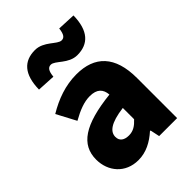

<svg xmlns="http://www.w3.org/2000/svg" viewBox="-244 -964 1095 1095"><g transform="rotate(-45 303.0 -417.0)"><path d="M216 14C279 14 332 -15 379 -57H384L396 0H541V-323C541 -501 458 -583 311 -583C222 -583 141 -553 66 -508L128 -391C185 -423 232 -441 277 -441C335 -441 359 -414 363 -368C141 -344 47 -279 47 -159C47 -64 111 14 216 14ZM277 -124C240 -124 216 -140 216 -173C216 -213 252 -246 363 -260V-169C337 -141 313 -124 277 -124ZM393 -656C482 -656 535 -710 537 -832L427 -837C422 -794 410 -779 389 -779C355 -779 313 -848 242 -848C153 -848 101 -794 99 -672L209 -666C213 -710 226 -725 247 -725C281 -725 322 -656 393 -656Z"/></g></svg>

Font: ChiuKong Gothic MN Heavy
Style: Regular
Weight: 900
Designer: Ryoko NISHIZUKA 西塚涼子 (kana, bopomofo & ideographs); Paul D. Hunt (Latin, Greek & Cyrillic); Sandoll Communications 산돌커뮤니
Foundry: Adobe
Version: Version 1.300